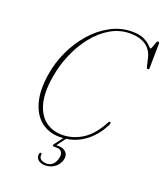

<svg xmlns="http://www.w3.org/2000/svg" viewBox="-162 -819 958 1121"><g transform="rotate(20 317.0 -258.0)"><path d="M525 -171.5Q528 -169 527 -163.8Q526 -158.5 523.5 -152.5Q483.5 -74.5 420.2 -31.8Q357 11 275 11Q208.5 11 160.8 -25.8Q113 -62.5 92.8 -133.8Q72.5 -205 88.5 -307.5Q100.5 -385 134 -457.2Q167.5 -529.5 218 -587Q268.5 -644.5 331.5 -678.2Q394.5 -712 465.5 -712Q512.5 -712 540 -698Q567.5 -684 580.5 -669.8Q593.5 -655.5 597 -655.5Q601 -655.5 605.5 -669Q610 -682.5 615 -696Q620 -709.5 626 -709.5Q634 -709.5 634 -698.5L632 -548.5Q632 -537.5 624 -537Q617.5 -536.5 614.5 -548.5L603 -597.5Q590.5 -650 552.5 -674Q514.5 -698 457 -698Q392.5 -698 336 -665Q279.5 -632 234.8 -575.8Q190 -519.5 160 -449.2Q130 -379 118 -304Q101.5 -204.5 119 -138.2Q136.5 -72 179.8 -38.8Q223 -5.5 284 -5.5Q349 -5.5 407.8 -42Q466.5 -78.5 511 -162Q517.5 -176 525 -171.5ZM308.5 -4H324L274 62.5Q277 62.5 283 62.5Q318.5 62.5 335.2 80.8Q352 99 344.5 127.5Q336.5 158 310.8 177Q285 196 252.5 196Q224.5 196 208.2 181.8Q192 167.5 196 145Q198 136 204.5 135.5Q211 135 210 143.5Q208 165 221.8 174Q235.5 183 255 183Q301.5 183 315.5 129.5Q321.5 106 313 90.8Q304.5 75.5 280 75.5H262Q256 75.5 255.2 71.2Q254.5 67 259 61.5Z"/></g></svg>

Font: Fraunces 144pt Soft Thin
Style: Italic
Weight: 100
Italic angle: -16°
Version: Version 1.000;[0bf87f6ff]